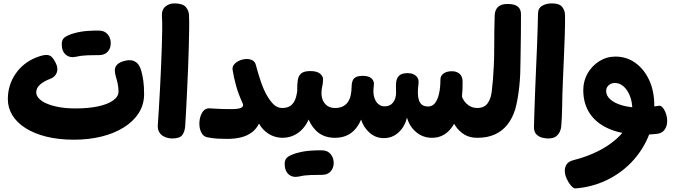

<svg xmlns="http://www.w3.org/2000/svg" viewBox="-20 -801 3947 1116"><path d="M410.2 11Q320.1 11 248.8 -6.9Q177.6 -24.8 127.8 -56.7Q78 -88.6 51.8 -131.4Q25.6 -174.3 25.6 -224.9Q25.6 -306 69.7 -370.9Q113.9 -435.9 188.7 -466.1Q227.4 -481.7 249.6 -481.7Q267.8 -481.7 279.6 -470.9Q291.3 -460.1 303.3 -436.3Q319.7 -404.9 310.1 -379.2Q300.6 -353.4 271.3 -342.4Q237.9 -330.4 214.2 -310.5Q190.6 -290.6 190.6 -263.6Q190.6 -246.8 205.2 -230Q219.9 -213.2 248.9 -200.1Q278 -187 320.6 -178.9Q363.1 -170.8 419.7 -170.8Q495 -170.8 551 -182.9Q607 -195.1 637.9 -217.5Q668.9 -239.9 668.9 -268.7Q668.9 -291.4 663.9 -315Q658.9 -338.6 653 -357.3Q647.2 -376.7 647.4 -393.8Q647.6 -411 660.7 -425.2Q673.8 -439.3 705.3 -447.4Q712.4 -449.4 719.9 -450.3Q727.4 -451.2 734 -451.2Q755.6 -451.2 773.4 -437.5Q791.3 -423.8 801.4 -388.1Q808.4 -363.8 813 -331.2Q817.6 -298.6 817.6 -254.2Q817.6 -192.6 786.2 -143.7Q754.9 -94.8 699.2 -60.1Q643.4 -25.3 569.7 -7.2Q495.9 11 410.2 11ZM423.9 -471.4Q385.1 -462.9 361.9 -483.6Q338.8 -504.2 338.8 -545.3Q338.8 -574.1 360.2 -587Q381.7 -599.9 411.7 -608Q450.9 -618.9 490 -621.3Q529.1 -623.8 554.1 -623.3Q581.8 -623.1 598.4 -608.8Q615 -594.4 620.7 -573.1Q626.4 -551.8 621.5 -530.4Q616.6 -509.1 599.9 -494.9Q583.3 -480.7 555.7 -480.7Q528.2 -480.7 491.7 -479.7Q455.1 -478.7 423.9 -471.4Z M979.1 3.9Q970 3.9 955.4 0.7Q940.8 -2.4 926.7 -10.9Q912.6 -19.4 903.8 -36.2Q895 -52.9 897.6 -79.8Q899.9 -113 903.1 -164.2Q906.2 -215.4 909.6 -276.6Q913 -337.8 915.6 -401.2Q918.2 -464.7 920.3 -523.6Q922.4 -582.6 922.9 -629.4Q923.4 -676.3 921.2 -704Q918.7 -743.8 940.9 -762.6Q963.1 -781.3 993.1 -781.3Q1041.8 -781.3 1059.7 -760.4Q1077.6 -739.4 1078.6 -713.9Q1080 -685 1079.5 -635.8Q1079 -586.7 1077.3 -524.9Q1075.6 -463.1 1072.9 -397.3Q1070.3 -331.6 1067.2 -268.7Q1064.1 -205.9 1061.4 -153.7Q1058.8 -101.6 1056.4 -68Q1054.1 -36.2 1039.7 -16.2Q1025.2 3.9 979.1 3.9Z M1302 6.3Q1271 6.3 1243.9 4.8Q1216.9 3.3 1183.9 -3.2Q1164.1 -7.6 1152.9 -25.9Q1141.8 -44.3 1139.5 -68.6Q1137.2 -92.8 1142.9 -116.4Q1148.7 -140 1161.7 -155.7Q1174.8 -171.4 1195.6 -171.4Q1205.9 -171.4 1236.2 -169.1Q1266.4 -166.8 1324.6 -166.8Q1344.2 -166.8 1358.8 -168.6Q1373.3 -170.4 1381.8 -174.6Q1390.2 -178.8 1392.3 -185.9Q1394.4 -193.1 1389 -203.8Q1365.2 -255.2 1351.8 -304.4Q1338.3 -353.6 1332 -395.2Q1329.2 -413.4 1341.6 -427.5Q1353.9 -441.6 1374.2 -449.8Q1394.6 -458 1414.9 -458Q1432.9 -458 1447.6 -450.2Q1462.3 -442.3 1466.9 -424.4Q1479.4 -377 1494.3 -332.2Q1509.2 -287.4 1528 -252.2Q1550 -213.1 1571.3 -193.2Q1592.6 -173.3 1620.9 -173.3L1638.9 -157.8V-13.6L1620.9 0Q1578.3 -0.4 1542.3 -22.6Q1506.2 -44.8 1485.4 -82.7Q1470.9 -52.3 1444.7 -32.3Q1418.4 -12.3 1382.6 -3Q1346.8 6.3 1302 6.3Z M1621 0 1603 -21.2V-159.1L1621 -173.3Q1641.1 -173.3 1658.6 -180.6Q1676.1 -187.9 1689.1 -209.1Q1702.1 -230.2 1707.6 -271.4Q1706.8 -310.2 1710.9 -336Q1715.1 -361.8 1731.4 -374.8Q1747.8 -387.9 1783.3 -387.9Q1822 -387.9 1839.8 -373.3Q1857.6 -358.8 1857.6 -341.1Q1857.6 -322.4 1855.3 -310.5Q1853.1 -298.6 1850.9 -287.4Q1848.7 -276.3 1848.7 -259.3Q1848.7 -233.6 1858.4 -214.2Q1868.1 -194.8 1885.5 -184.1Q1902.9 -173.3 1926.7 -173.3L1944.7 -157.8V-13.6L1926.7 0Q1871.7 0 1833.4 -27.9Q1795.2 -55.9 1773.8 -106Q1759.9 -74.1 1737.4 -50.2Q1714.9 -26.3 1685.6 -13.2Q1656.2 0 1621 0ZM1719.7 224.6Q1680.9 233.1 1657.7 212.4Q1634.6 191.8 1634.6 150.7Q1634.6 121.9 1656 109Q1677.4 96.1 1707.4 88Q1746.7 77.1 1785.8 74.7Q1824.9 72.2 1849.9 72.7Q1877.6 72.9 1894.2 87.2Q1910.8 101.6 1916.5 122.9Q1922.2 144.2 1917.3 165.6Q1912.3 186.9 1895.7 201.1Q1879.1 215.3 1851.4 215.3Q1824 215.3 1787.4 216.3Q1750.9 217.3 1719.7 224.6Z M2210.3 1.8Q2163.7 1.8 2128.3 -29.4Q2092.9 -60.6 2078.9 -105.8Q2057.4 -54.4 2019.4 -27.2Q1981.3 0 1927 0L1909 -15.1V-155.8L1927 -173.3Q1954.6 -173.3 1972.8 -182.6Q1991.1 -191.9 2002.3 -208.2Q2013.4 -224.6 2018.4 -247.1Q2023.4 -269.6 2023.7 -295.8Q2023.9 -330.9 2038.3 -345.6Q2052.7 -360.2 2088.7 -360.2Q2123.4 -360.2 2140.2 -344.6Q2157 -328.9 2152.7 -302.7Q2147.2 -263.6 2154.9 -236.6Q2162.7 -209.6 2178.9 -196.2Q2195.1 -182.8 2215.3 -182.8Q2246.6 -182.8 2263.9 -204.2Q2281.2 -225.7 2282.3 -260.7Q2282.3 -275.3 2281.6 -289.6Q2280.8 -303.9 2282.2 -318.4Q2284.2 -345.1 2299.1 -360.5Q2313.9 -375.9 2349.4 -375.9Q2381.1 -375.9 2398.9 -359.3Q2416.8 -342.7 2412.4 -313.3Q2408.4 -284 2408.9 -259.8Q2409.3 -235.6 2415.3 -217.8Q2421.3 -200.1 2434.3 -191.1Q2447.2 -182 2468.8 -182Q2492.6 -182 2508.1 -201.2Q2523.6 -220.3 2531.7 -255.4Q2539.9 -290.6 2539.9 -338.3Q2539.9 -360.9 2558.2 -373.9Q2576.4 -387 2606.9 -387Q2633 -387 2650.7 -372.6Q2668.3 -358.1 2668.9 -327.6Q2670.2 -231.1 2650.1 -157Q2629.9 -82.9 2589.8 -41.4Q2549.7 0 2490.8 0Q2438.7 0 2399.3 -32.8Q2359.9 -65.7 2345.8 -117.2Q2332.1 -63.7 2296.2 -30.9Q2260.2 1.8 2210.3 1.8ZM2754.1 0Q2709.7 0 2678.4 -19.4Q2647.2 -38.8 2627.1 -69.4Q2606.9 -100 2595.3 -134.6Q2583.8 -169.2 2579.7 -200.4Q2575.7 -231.7 2575.7 -252.1L2659.3 -263.9Q2664.4 -224.9 2690.9 -199.1Q2717.4 -173.3 2754.1 -173.3L2772.1 -157.8V-13.6Z M2754 0 2736 -12.6V-159.1L2754 -173.3Q2793.8 -173.3 2813.6 -199.7Q2833.4 -226 2838.2 -269.9Q2842.2 -300.8 2845.3 -338.3Q2848.3 -375.9 2850.5 -421.9Q2852.7 -468 2852.7 -523.2Q2852.9 -575.1 2853.3 -625.9Q2853.7 -676.8 2855.4 -712.3Q2859 -778 2929.7 -778Q2970.9 -778 2989.6 -762.8Q3008.2 -747.6 3008.2 -718.4Q3008.2 -662.2 3007.7 -606Q3007.2 -549.8 3006.3 -507.3Q3005.4 -464.9 3005.4 -448.8Q3005.4 -410.6 3003.8 -372.3Q3002.1 -334.1 2998.3 -297.9Q2994.4 -261.7 2988.6 -228.4Q2982.8 -195.2 2974.7 -165.7Q2958.1 -112.4 2928.5 -75.6Q2898.9 -38.7 2855.7 -19.3Q2812.6 0 2754 0Z M3165.1 3.9Q3153.4 3.9 3133.9 -0.3Q3114.3 -4.4 3098.9 -18.9Q3083.6 -33.3 3083.6 -62.4Q3084.3 -95.7 3086.1 -148.3Q3087.9 -200.9 3090.2 -264.7Q3092.4 -328.6 3095.6 -396.1Q3098.8 -463.6 3101.2 -526.4Q3103.6 -589.3 3105.2 -640.4Q3106.8 -691.6 3107.2 -721.6Q3107.4 -753.2 3131.2 -767.3Q3155 -781.3 3187.6 -781.3Q3231.3 -781.3 3247.6 -760.8Q3263.8 -740.2 3264.3 -713.7Q3264.9 -665.8 3262.9 -602Q3260.9 -538.2 3257.8 -469.3Q3254.8 -400.3 3252 -335.3Q3248.2 -248.1 3247.5 -184.2Q3246.8 -120.2 3242.4 -68Q3241.7 -54.7 3234.9 -37.8Q3228.2 -21 3212.3 -8.6Q3196.4 3.9 3165.1 3.9Z M3321.2 294.4Q3309.3 290.7 3296.4 274.9Q3283.4 259.2 3273.8 237.7Q3264.1 216.1 3262.9 194.2Q3261.8 172.2 3273.4 154.4Q3285.1 136.7 3314.3 129.6Q3393.6 109.4 3456.9 77.3Q3520.3 45.2 3564.6 5Q3608.9 -35.2 3632.2 -78.6Q3655.4 -121.9 3655.4 -163.4Q3655.4 -207.2 3641.7 -242.6Q3628 -277.9 3604.9 -298.4Q3581.9 -318.9 3553 -318.9Q3539.1 -318.9 3527.5 -312.4Q3515.9 -306 3509.6 -295.7Q3503.2 -285.3 3503.2 -272.1Q3503.2 -244.4 3528.2 -222.6Q3553.2 -200.8 3597.5 -188.2Q3641.8 -175.6 3699.8 -175.6Q3725.1 -175.6 3752.6 -178.4Q3780.1 -181.3 3808.4 -186.1Q3821.3 -188.9 3833.4 -173.8Q3845.4 -158.7 3852.6 -134.9Q3859.7 -111.2 3857.4 -86.6Q3855.1 -62 3840.3 -43.6Q3825.4 -25.2 3794.2 -22.4Q3773.2 -20.2 3753.1 -19.2Q3733 -18.2 3713.4 -18.2Q3603.9 -18.2 3527.2 -49.2Q3450.6 -80.2 3410.4 -138.2Q3370.3 -196.2 3370.3 -277Q3370.3 -330.6 3395.6 -374.6Q3420.9 -418.7 3463.5 -445.4Q3506.1 -472.1 3557.3 -472.1Q3622.3 -472.1 3673.3 -435.4Q3724.3 -398.7 3753.8 -334.5Q3783.2 -270.3 3783.2 -186.1Q3783.2 -89.6 3747.7 -5.7Q3712.1 78.2 3649.1 143.4Q3586 208.7 3501.9 248.1Q3417.8 287.6 3321.2 294.4Z"/></svg>

Font: Playpen Sans Arabic
Style: Regular
Weight: 400
Designer: Azza Alameddine, Laura Meseguer, Veronika Burian, José Scaglione
Foundry: TypeTogether
Version: Version 2.000